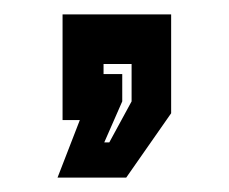

<svg xmlns="http://www.w3.org/2000/svg" viewBox="-20 -167 319 267"><path d="M60 80 91 0H67V-147H218V-9.5L155.5 80ZM125 31H132L163 -26V-78H124V-64H150V-26Z"/></svg>

Font: Tourney Expanded Regular
Style: Bold
Weight: 700
Width: 7
Designer: Tyler Finck
Foundry: Etcetera Type Co
Version: Version 1.010; ttfautohint (v1.8.3)